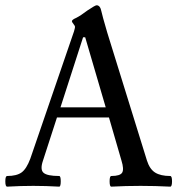

<svg xmlns="http://www.w3.org/2000/svg" viewBox="-22 -698 673 721"><path d="M4.9 2.9Q-2 2.9 -2 -17.1Q-2 -37.1 4.9 -37.1Q40.5 -37.1 59.1 -50.5Q77.6 -64 91.8 -102.1L255.9 -580.1Q259.8 -593.8 259.8 -597.2Q259.8 -600.6 253.9 -607.9Q248 -615.2 248 -618.2Q248 -624 264.2 -630.9Q280.8 -639.2 307.1 -659.2Q335.4 -678.2 340.8 -678.2Q354.5 -678.2 358.9 -654.8Q361.3 -642.1 380.9 -575.2L529.8 -95.2Q540 -63 560.5 -50Q581.1 -37.1 617.2 -37.1Q624 -37.1 624 -17.1Q624 2.9 617.2 2.9Q561.5 0 505.9 0Q450.2 0 396 2.9Q389.6 2.9 389.6 -17.1Q389.6 -37.1 396 -37.1Q429.2 -37.1 436.8 -49.8Q444.3 -62.5 434.1 -95.2L387.2 -256.8H191.9L139.2 -94.2Q127.9 -61 141.6 -49.1Q155.3 -37.1 200.2 -37.1Q206.1 -37.1 206.1 -17.1Q206.1 2.9 200.2 2.9Q150.4 0 103 0Q54.7 0 4.9 2.9ZM205.1 -294.9H375L297.9 -558.1H290Z"/></svg>

Font: Junicode SmCond Medium
Style: Regular
Weight: 500
Width: 4
Designer: Peter S. Baker
Version: Version 2.206